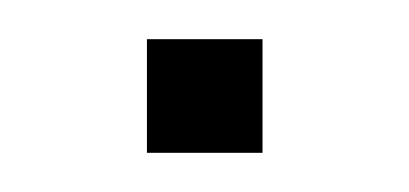

<svg xmlns="http://www.w3.org/2000/svg" viewBox="-20 -247 209 98"><path d="M55 -169V-227H114V-169Z"/></svg>

Font: Rokkitt ExtraLight
Style: Regular
Weight: 250
Version: Version 3.103